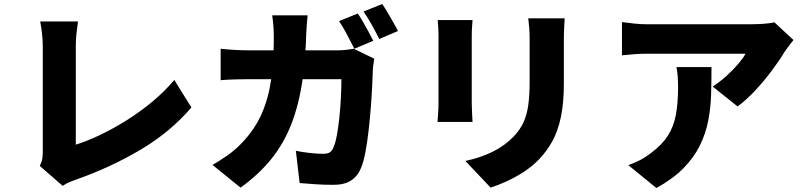

<svg xmlns="http://www.w3.org/2000/svg" viewBox="-20 -878 4040 965"><path d="M180 -44Q191 -67 193 -83Q195 -99 195 -118V-644Q195 -677 191 -711Q187 -745 182 -770H372Q367 -736 364 -706.5Q361 -677 361 -644V-151Q416 -168 481.5 -199Q547 -230 615 -272.5Q683 -315 745 -366.5Q807 -418 856 -476L942 -338Q836 -214 685.5 -125Q535 -36 364 24Q353 28 334.5 35Q316 42 295 56Z M1778 -810Q1791 -792 1805.5 -766.5Q1820 -741 1833.5 -716Q1847 -691 1856 -673L1761 -633Q1745 -664 1724.5 -703.5Q1704 -743 1684 -772ZM1901 -858Q1914 -839 1929 -813.5Q1944 -788 1958 -763.5Q1972 -739 1980 -722L1886 -682Q1871 -713 1849 -752.5Q1827 -792 1807 -820ZM1526 -801Q1524 -783 1522 -754Q1520 -725 1519 -707Q1518 -686 1517.5 -665.5Q1517 -645 1515 -625H1675Q1713 -625 1758 -633L1861 -583Q1859 -571 1856.5 -553.5Q1854 -536 1854 -528Q1853 -494 1850.5 -443.5Q1848 -393 1843.5 -335.5Q1839 -278 1832.5 -221Q1826 -164 1817 -115.5Q1808 -67 1795 -35Q1779 6 1745.5 28.5Q1712 51 1655 51Q1609 51 1565 48Q1521 45 1486 42L1467 -120Q1502 -113 1538.5 -109Q1575 -105 1603 -105Q1629 -105 1640 -114Q1651 -123 1658 -142Q1667 -163 1674 -202.5Q1681 -242 1686 -291Q1691 -340 1693.5 -389.5Q1696 -439 1696 -480H1501Q1483 -354 1445 -256Q1407 -158 1344.5 -80Q1282 -2 1189 65L1048 -49Q1083 -69 1122.5 -96.5Q1162 -124 1196 -160Q1261 -228 1295.5 -307Q1330 -386 1343 -480H1230Q1207 -480 1165.5 -479Q1124 -478 1089 -475V-633Q1124 -629 1163 -627Q1202 -625 1230 -625H1355Q1356 -644 1356 -664Q1356 -684 1356 -704Q1356 -715 1355 -733.5Q1354 -752 1352 -770.5Q1350 -789 1348 -801Z M2818 -786Q2817 -764 2815.5 -737.5Q2814 -711 2814 -678V-460Q2814 -360 2799 -289.5Q2784 -219 2756.5 -169Q2729 -119 2691 -79Q2658 -44 2614.5 -15.5Q2571 13 2527 33Q2483 53 2446 65L2319 -69Q2397 -86 2456.5 -115.5Q2516 -145 2561 -191Q2595 -227 2612 -265Q2629 -303 2635.5 -352.5Q2642 -402 2642 -471V-678Q2642 -711 2640 -737.5Q2638 -764 2635 -786ZM2355 -777Q2354 -758 2352.5 -741.5Q2351 -725 2351 -698V-358Q2351 -339 2352.5 -312Q2354 -285 2355 -265H2179Q2180 -280 2182 -308Q2184 -336 2184 -359V-698Q2184 -712 2183 -735Q2182 -758 2180 -777Z M3968 -677Q3959 -666 3945 -647.5Q3931 -629 3923 -617Q3898 -575 3859.5 -523.5Q3821 -472 3776.5 -424Q3732 -376 3687 -343L3562 -443Q3599 -467 3632.5 -497.5Q3666 -528 3691 -557.5Q3716 -587 3727 -608H3233Q3200 -608 3172.5 -606Q3145 -604 3106 -600V-767Q3137 -763 3168.5 -759.5Q3200 -756 3233 -756H3752Q3769 -756 3793 -757Q3817 -758 3839.5 -760.5Q3862 -763 3872 -766ZM3556 -541Q3556 -471 3554 -403Q3552 -335 3539.5 -271Q3527 -207 3498 -147.5Q3469 -88 3416.5 -34Q3364 20 3279 67L3138 -48Q3164 -57 3192.5 -71Q3221 -85 3252 -109Q3308 -151 3337 -196.5Q3366 -242 3377 -301Q3388 -360 3388 -441Q3388 -467 3386.5 -490.5Q3385 -514 3380 -541Z"/></svg>

Font: Source Han Sans CN Heavy
Style: Regular
Weight: 900
Designer: Ryoko NISHIZUKA 西塚涼子 (kana, bopomofo & ideographs); Paul D. Hunt (Latin, Greek & Cyrillic); Sandoll Communications 산돌커뮤니
Foundry: Adobe
Version: Version 2.000;hotconv 1.0.107;makeotfexe 2.5.65593